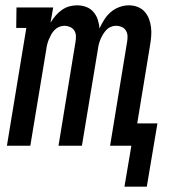

<svg xmlns="http://www.w3.org/2000/svg" viewBox="-20 -548 640 722"><path d="M448 154 474 0H394L458 -391Q460 -402 459.5 -413Q459 -424 453.5 -433Q448 -442 438 -446.5Q428 -451 416 -451Q406 -451 396.5 -447Q387 -443 380 -435.5Q373 -428 367.5 -419Q362 -410 358 -400.5Q354 -391 351.5 -381Q349 -371 348 -362L288 0H200L264 -391Q266 -402 265.5 -413Q265 -424 259.5 -433Q254 -442 243.5 -446.5Q233 -451 222 -451Q212 -451 202.5 -447Q193 -443 185.5 -435.5Q178 -428 173 -419Q168 -410 164 -400.5Q160 -391 157.5 -381Q155 -371 154 -362L94 0H6L79 -443H41L42 -520H180L170 -463Q179 -477 189 -489Q199 -501 212.5 -510.5Q226 -520 240.5 -524Q255 -528 270 -528Q288 -528 304 -522Q320 -516 331 -503.5Q342 -491 347.5 -474.5Q353 -458 354 -441Q362 -458 372 -474Q382 -490 396.5 -502.5Q411 -515 429 -521.5Q447 -528 464 -528H465Q482 -528 497.5 -522Q513 -516 523.5 -504.5Q534 -493 540 -477.5Q546 -462 548 -445Q550 -428 548.5 -411Q547 -394 544 -376L496 -84H572L532 154Z"/></svg>

Font: Iosevka HT Medium Extended
Style: Italic
Weight: 500
Width: 7
Italic angle: -9°
Monospace: yes
Designer: Belleve Invis
Foundry: Belleve Invis
Version: Version 32.3.0; ttfautohint (v1.8.4)